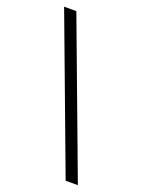

<svg xmlns="http://www.w3.org/2000/svg" viewBox="-137 -777 622 841"><g transform="rotate(20 173.5 -357.0)"><path d="M69 -714H12L279 0H336Z"/></g></svg>

Font: Noto Sans Myanmar UI Light
Style: Regular
Weight: 300
Designer: Monotype Design Team
Foundry: Monotype Imaging Inc.
Version: Version 2.103